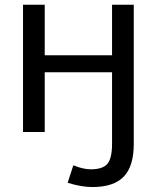

<svg xmlns="http://www.w3.org/2000/svg" viewBox="-20 -544 641 794"><path d="M443.4 50.8V-245.1H165V2H75.2V-524.4H165V-315.4H443.4V-524.4H533.2V50.8Q533.2 143.6 491.7 186.5Q450.2 229.5 362.3 229.5Q316.4 229.5 259.8 211.9L283.2 139.6Q324.2 156.2 355.5 156.2Q404.3 156.2 423.8 133.8Q443.4 111.3 443.4 50.8Z"/></svg>

Font: irohakakuC Regular
Style: Regular
Weight: 400
Designer: [Source Han Sans]
Ryoko NISHIZUKA Ë•øÂ°öÊ∂ºÂ≠ê (kana & ideographs); Paul D. Hunt (Latin, Greek & Cyrillic); Wenlong ZHAN
Version: Version 1.001.20160904